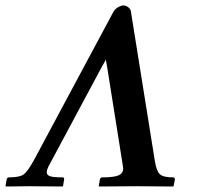

<svg xmlns="http://www.w3.org/2000/svg" viewBox="-86 -678 769 698"><path d="M141.1 -33.2Q148.4 -33.2 147 -24.9L143.1 -1L141.1 0Q58.1 -1 20 -1L-64.9 0L-65.9 -1L-62 -24.9Q-60.5 -33.2 -53.2 -33.2Q-14.2 -33.2 0.5 -44.2Q15.1 -55.2 38.1 -97.2L326.2 -634.8Q331.5 -645 343 -651.6Q354.5 -658.2 362.8 -658.2Q371.6 -658.2 380.1 -651.9Q388.7 -645.5 390.1 -634.8L477.1 -91.8Q482.9 -56.2 495.1 -44.7Q507.3 -33.2 543 -33.2Q549.8 -33.2 549.8 -24.9L544.9 -1L543 0Q450.2 -1 413.1 -1L273.9 0L272.9 -1L276.9 -24.9Q278.3 -33.2 286.1 -33.2Q327.1 -33.2 344.5 -40.3Q361.8 -47.4 361.8 -65.9Q361.8 -66.9 361.3 -69.6Q360.8 -72.3 360.8 -74.2L304.2 -430.2L298.8 -460.9L283.2 -433.1L96.2 -84Q84 -63 84 -51.8Q84 -41 96.7 -37.1Q109.4 -33.2 141.1 -33.2Z"/></svg>

Font: Linux Libertine
Style: Bold Italic
Weight: 700
Italic angle: -11.5°
Designer: Philipp H. Poll
Foundry: Philipp H. Poll
Version: Version 4.0.5